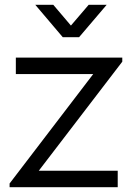

<svg xmlns="http://www.w3.org/2000/svg" viewBox="-20 -780 570 800"><path d="M127 -760H202L275.5 -673.5L349.5 -760H424.5L309.5 -625H241.5ZM20 0V-15.5L368.5 -471.5H46V-540H489.5V-523L141.5 -68.5H470.5V0Z"/></svg>

Font: Manrope ExtraLight
Style: Regular
Weight: 400
Version: Version 4.504